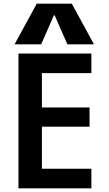

<svg xmlns="http://www.w3.org/2000/svg" viewBox="-20 -1020 590 1040"><path d="M80 0V-730H475V-624H207V-438H465V-334H207V-106H475V0ZM59 -780 179 -1000H369L489 -780H345L276 -937H272L203 -780Z"/></svg>

Font: M PLUS Code Latin SemiExpanded SemiBold
Style: Regular
Weight: 600
Width: 6
Designer: Coji Morishita
Foundry: UNDERFOREST DESIGN
Version: Version 1.002; ttfautohint (v1.8.3)